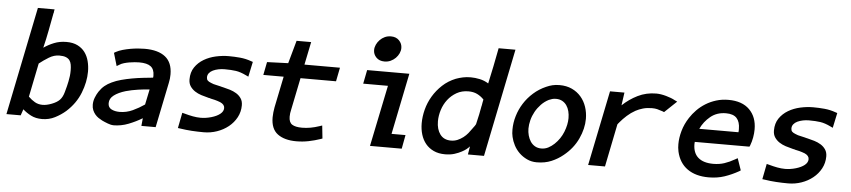

<svg xmlns="http://www.w3.org/2000/svg" viewBox="-43 -988 5587 1260"><g transform="rotate(5 2750.0 -358.0)"><path d="M311 -94Q345 -107 362.5 -125.5Q380 -144 389 -177Q395 -197 399.5 -216Q404 -235 407 -249Q411 -269 413 -285.5Q415 -302 415 -322Q415 -343 412 -360Q409 -377 400.5 -388.5Q392 -400 376 -406.5Q360 -413 333 -413Q298 -413 264.5 -392.5Q231 -372 202 -349L157 -127Q177 -107 199.5 -94Q222 -81 251 -81Q277 -81 311 -94ZM128 -41 114 0H20L165 -712H275L272 -696V-693Q271 -691 271 -688Q271 -687 270 -686Q259 -628 248 -570Q237 -512 223 -455Q253 -476 290 -491Q327 -506 372 -506Q415 -506 445 -491Q475 -476 493.5 -451Q512 -426 520.5 -393Q529 -360 529 -324Q529 -256 500.5 -183.5Q472 -111 410 -55Q379 -28 340 -8Q301 12 255 12Q213 12 182 -4Q151 -20 128 -41Z M758 -79Q803 -79 844 -98Q885 -117 921 -142L942 -243Q910 -241 867.5 -235Q825 -229 786 -218Q739 -204 710.5 -182.5Q682 -161 682 -130Q682 -102 704.5 -90.5Q727 -79 758 -79ZM914 -51Q873 -26 824.5 -7Q776 12 725 12Q711 12 688 3.5Q665 -5 649 -13Q637 -19 624.5 -27.5Q612 -36 602 -48Q592 -60 585.5 -75.5Q579 -91 579 -111Q579 -135 588 -158Q597 -181 609 -199Q625 -223 644.5 -239Q664 -255 690 -267Q717 -280 750.5 -289Q784 -298 820 -304.5Q856 -311 891.5 -315Q927 -319 958 -322Q958 -327 959 -330V-336Q959 -377 935 -395.5Q911 -414 859 -414Q846 -414 829 -412.5Q812 -411 794 -408Q776 -405 759 -400Q742 -395 730 -387L713 -377L688 -462L698 -468Q718 -479 743 -486Q768 -493 793.5 -497.5Q819 -502 843.5 -504Q868 -506 887 -506Q976 -506 1023 -468.5Q1070 -431 1070 -353Q1070 -325 1064 -298L1003 0H909Z M1421 -418Q1400 -418 1380.5 -414Q1361 -410 1345 -402.5Q1329 -395 1319.5 -383Q1310 -371 1310 -355Q1310 -342 1317 -334.5Q1324 -327 1340 -321Q1348 -317 1357 -314.5Q1366 -312 1376 -310Q1381 -309 1389 -307Q1397 -305 1402 -304Q1405 -303 1413 -301Q1416 -301 1422 -299Q1444 -294 1467 -287Q1490 -280 1509.5 -268Q1529 -256 1541.5 -237.5Q1554 -219 1554 -192Q1554 -149 1534.5 -112.5Q1515 -76 1482 -49.5Q1449 -23 1407 -8.5Q1365 6 1320 6Q1281 6 1241.5 3.5Q1202 1 1164 -5L1149 -7L1169 -109L1185 -105Q1213 -97 1240 -92Q1267 -87 1291 -87Q1326 -87 1362 -97.5Q1398 -108 1419 -125Q1440 -142 1440 -164Q1440 -187 1411 -200Q1393 -207 1374 -212Q1362 -215 1347 -218Q1346 -219 1344 -219Q1343 -219 1342 -220Q1338 -220 1337 -221H1335Q1334 -222 1332 -222H1331Q1330 -223 1328 -223Q1307 -228 1283.5 -235.5Q1260 -243 1241 -255.5Q1222 -268 1209.5 -286.5Q1197 -305 1197 -332Q1197 -379 1219.5 -412Q1242 -445 1277.5 -466Q1313 -487 1356 -496.5Q1399 -506 1441 -506Q1478 -506 1515.5 -502.5Q1553 -499 1589 -486L1601 -482L1580 -383L1563 -391Q1526 -409 1495.5 -413.5Q1465 -418 1421 -418Z M1694 -489 1833 -494 1875 -645H1971L1940 -494H2174L2156 -403H1922L1879 -192Q1873 -168 1873 -145Q1873 -108 1894.5 -94Q1916 -80 1960 -80Q2015 -80 2073 -100L2091 -106L2100 -21L2089 -17Q2051 -4 2011.5 4Q1972 12 1930 12Q1852 12 1807 -21.5Q1762 -55 1762 -131Q1762 -147 1764 -164Q1766 -181 1769 -198L1811 -403H1677Z M2498 -403H2335L2353 -494H2631L2549 -91H2641L2624 0H2415ZM2564 -658Q2564 -640 2556 -622.5Q2548 -605 2534 -591Q2520 -577 2501.5 -568.5Q2483 -560 2461 -560Q2427 -560 2407 -580.5Q2387 -601 2387 -629Q2387 -647 2395 -664.5Q2403 -682 2417 -696.5Q2431 -711 2449.5 -719.5Q2468 -728 2490 -728Q2524 -728 2544 -707Q2564 -686 2564 -658Z M3075 -172Q3078 -176 3081.5 -181Q3085 -186 3089 -191Q3093 -199 3095 -201Q3096 -203 3096 -203L3111 -269Q3113 -281 3115.5 -293Q3118 -305 3120 -316V-319Q3121 -319 3121 -321Q3121 -323 3122 -325Q3122 -330 3124 -336Q3126 -344 3126 -348Q3128 -356 3130 -368Q3110 -389 3085.5 -401Q3061 -413 3028 -413Q2984 -413 2950 -393.5Q2916 -374 2892.5 -343.5Q2869 -313 2857 -275Q2845 -237 2845 -200Q2845 -147 2869.5 -114Q2894 -81 2941 -81Q2964 -81 2984 -89.5Q3004 -98 3021 -111Q3038 -124 3051.5 -140.5Q3065 -157 3075 -172ZM3019 -16Q2999 -5 2972 3.5Q2945 12 2910 12Q2867 12 2835 -3Q2803 -18 2782 -43.5Q2761 -69 2750.5 -103.5Q2740 -138 2740 -178Q2740 -222 2752 -268.5Q2764 -315 2789 -357Q2814 -399 2851 -433.5Q2888 -468 2938 -488Q2960 -496 2983.5 -501Q3007 -506 3035 -506Q3063 -506 3094 -499.5Q3125 -493 3152 -476Q3165 -533 3176 -588.5Q3187 -644 3198 -701L3200 -712H3311L3166 0H3060L3069 -54Q3059 -43 3047.5 -34Q3036 -25 3019 -16Z M3621 -120Q3659 -156 3678 -204Q3697 -252 3697 -295Q3697 -319 3691.5 -340.5Q3686 -362 3674.5 -378.5Q3663 -395 3645.5 -404.5Q3628 -414 3605 -414Q3591 -414 3580 -411Q3569 -408 3558 -403Q3530 -389 3508 -366Q3486 -343 3471 -316Q3456 -289 3448.5 -259.5Q3441 -230 3441 -204Q3441 -181 3447 -159Q3453 -137 3464.5 -119.5Q3476 -102 3494 -91.5Q3512 -81 3536 -81Q3561 -81 3582 -92Q3603 -103 3621 -120ZM3342 -140Q3339 -152 3338 -163.5Q3337 -175 3337 -188Q3337 -233 3350.5 -278Q3364 -323 3389 -362.5Q3414 -402 3450.5 -434.5Q3487 -467 3533 -487Q3553 -496 3573.5 -501Q3594 -506 3620 -506Q3666 -506 3701.5 -489.5Q3737 -473 3761.5 -444.5Q3786 -416 3798.5 -378.5Q3811 -341 3811 -300Q3811 -236 3780 -169Q3749 -102 3687 -52Q3653 -24 3610.5 -6Q3568 12 3514 12Q3479 12 3449.5 -2Q3420 -16 3398 -37.5Q3376 -59 3362 -86Q3348 -113 3342 -140Z M4020 -282 3963 0H3852L3953 -494H4048L4036 -409Q4080 -451 4135.5 -478.5Q4191 -506 4257 -506Q4286 -506 4322 -496Q4358 -486 4381 -473L4398 -465L4318 -389L4309 -393Q4286 -401 4271.5 -404.5Q4257 -408 4237 -408Q4205 -408 4178.5 -400.5Q4152 -393 4130 -381Q4101 -365 4076 -342.5Q4051 -320 4031 -296Q4031 -295 4028.5 -292.5Q4026 -290 4024 -288V-287Q4023 -286 4023 -286L4022 -285Q4021 -284 4021 -284V-283Q4020 -283 4020 -282Z M4816 -300Q4817 -305 4817 -310.5Q4817 -316 4817 -322Q4817 -368 4795 -392.5Q4773 -417 4724 -417Q4664 -417 4622 -382.5Q4580 -348 4558 -300ZM4646 12Q4561 12 4506.5 -26.5Q4452 -65 4435 -139Q4432 -153 4431 -164.5Q4430 -176 4430 -188Q4430 -230 4443 -276Q4456 -322 4484 -365Q4502 -393 4527 -418.5Q4552 -444 4583.5 -463.5Q4615 -483 4652.5 -494.5Q4690 -506 4733 -506Q4823 -506 4871.5 -457.5Q4920 -409 4920 -328Q4920 -302 4915 -274Q4910 -246 4900 -220L4896 -212H4536Q4535 -207 4535 -198Q4535 -139 4569.5 -109Q4604 -79 4669 -79Q4709 -79 4742 -90Q4775 -101 4810 -121L4826 -130L4853 -52L4844 -46Q4798 -20 4750.5 -4Q4703 12 4646 12Z M5271 -418Q5250 -418 5230.5 -414Q5211 -410 5195 -402.5Q5179 -395 5169.5 -383Q5160 -371 5160 -355Q5160 -342 5167 -334.5Q5174 -327 5190 -321Q5198 -317 5207 -314.5Q5216 -312 5226 -310Q5231 -309 5239 -307Q5247 -305 5252 -304Q5255 -303 5263 -301Q5266 -301 5272 -299Q5294 -294 5317 -287Q5340 -280 5359.5 -268Q5379 -256 5391.5 -237.5Q5404 -219 5404 -192Q5404 -149 5384.5 -112.5Q5365 -76 5332 -49.5Q5299 -23 5257 -8.5Q5215 6 5170 6Q5131 6 5091.5 3.5Q5052 1 5014 -5L4999 -7L5019 -109L5035 -105Q5063 -97 5090 -92Q5117 -87 5141 -87Q5176 -87 5212 -97.5Q5248 -108 5269 -125Q5290 -142 5290 -164Q5290 -187 5261 -200Q5243 -207 5224 -212Q5212 -215 5197 -218Q5196 -219 5194 -219Q5193 -219 5192 -220Q5188 -220 5187 -221H5185Q5184 -222 5182 -222H5181Q5180 -223 5178 -223Q5157 -228 5133.5 -235.5Q5110 -243 5091 -255.5Q5072 -268 5059.5 -286.5Q5047 -305 5047 -332Q5047 -379 5069.5 -412Q5092 -445 5127.5 -466Q5163 -487 5206 -496.5Q5249 -506 5291 -506Q5328 -506 5365.5 -502.5Q5403 -499 5439 -486L5451 -482L5430 -383L5413 -391Q5376 -409 5345.5 -413.5Q5315 -418 5271 -418Z"/></g></svg>

Font: Codetta
Style: Bold Italic
Weight: 700
Italic angle: -11°
Designer: Ulrich Proeller
Foundry: PROSA GmbH
Version: Version 2.00;September 29, 2018;FontCreator 11.5.0.2427 64-b